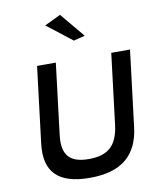

<svg xmlns="http://www.w3.org/2000/svg" viewBox="-102 -1039 901 1119"><g transform="rotate(-10 349.0 -480.0)"><path d="M452 -818 331 -963 236 -917 385 -801ZM587 -693 536 -275C521 -156 466 -106 352 -106C239 -106 193 -156 208 -275L259 -693H148L93 -243C73 -79 150 3 339 3C526 3 623 -79 643 -243L698 -693Z"/></g></svg>

Font: Bluebird
Style: LiExtObl
Weight: 300
Designer: Jasper
Foundry: Cannot Into Space Fonts
Version: Version 0.98